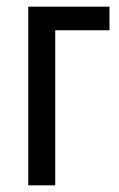

<svg xmlns="http://www.w3.org/2000/svg" viewBox="-20 -557 359 577"><path d="M65 0V-537H309V-466H146V0Z"/></svg>

Font: Noto Sans ExtraCondensed
Style: Regular
Weight: 400
Width: 2
Designer: Monotype Design Team
Foundry: Monotype Imaging Inc.
Version: Version 2.013; ttfautohint (v1.8.4.7-5d5b)